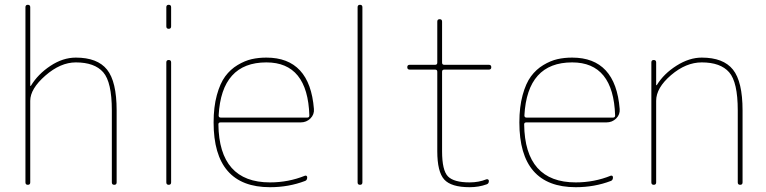

<svg xmlns="http://www.w3.org/2000/svg" viewBox="-20 -770 3190 800"><path d="M86 -10V-740Q86 -750 96 -750Q106 -750 106 -740V-413Q106 -412 107 -412Q109 -412 109 -413Q138 -461 190 -495.5Q242 -530 296 -530Q386 -530 426 -480Q466 -430 466 -310V-10Q466 0 456 0Q446 0 446 -10V-310Q446 -428 410 -469Q374 -510 296 -510Q232 -510 169 -455Q106 -400 106 -350V-10Q106 0 96 0Q86 0 86 -10Z M673 -10V-510Q673 -520 683 -520Q693 -520 693 -510V-10Q693 0 683 0Q673 0 673 -10ZM673 -660V-740Q673 -750 683 -750Q693 -750 693 -740V-660Q693 -650 683 -650Q673 -650 673 -660Z M1090 -510Q903 -510 891 -289Q891 -280 900 -280H1260Q1269 -280 1269 -289Q1262 -510 1090 -510ZM1105 10Q870 10 870 -260Q870 -324 883.5 -373.5Q897 -423 918.5 -452Q940 -481 970 -499Q1000 -517 1028.5 -523.5Q1057 -530 1090 -530Q1271 -530 1288 -316Q1290 -293 1273.5 -276.5Q1257 -260 1233 -260H899Q890 -260 890 -252Q893 -10 1105 -10Q1182 -10 1251 -38Q1255 -39 1257.5 -37Q1260 -35 1260 -31Q1260 -19 1251 -16Q1183 10 1105 10Z M1470 -10V-740Q1470 -750 1480 -750Q1490 -750 1490 -740V-10Q1490 0 1480 0Q1470 0 1470 -10Z M1687 -480Q1677 -480 1677 -490Q1677 -500 1687 -500H1793Q1802 -500 1802 -509V-680Q1802 -690 1812 -690Q1822 -690 1822 -680V-509Q1822 -500 1831 -500H2017Q2027 -500 2027 -490Q2027 -480 2017 -480H1831Q1822 -480 1822 -471V-140Q1822 -60 1846.5 -35Q1871 -10 1937 -10Q1975 -10 2007 -23Q2011 -24 2014 -22Q2017 -20 2017 -16Q2017 -5 2008 -2Q1975 10 1937 10Q1860 10 1831 -22Q1802 -54 1802 -140V-471Q1802 -480 1793 -480Z M2364 -510Q2177 -510 2165 -289Q2165 -280 2174 -280H2534Q2543 -280 2543 -289Q2536 -510 2364 -510ZM2379 10Q2144 10 2144 -260Q2144 -324 2157.5 -373.5Q2171 -423 2192.5 -452Q2214 -481 2244 -499Q2274 -517 2302.5 -523.5Q2331 -530 2364 -530Q2545 -530 2562 -316Q2564 -293 2547.5 -276.5Q2531 -260 2507 -260H2173Q2164 -260 2164 -252Q2167 -10 2379 -10Q2456 -10 2525 -38Q2529 -39 2531.5 -37Q2534 -35 2534 -31Q2534 -19 2525 -16Q2457 10 2379 10Z M2694 -10V-510Q2694 -520 2704 -520Q2714 -520 2714 -510V-416Q2714 -415 2715 -415Q2717 -415 2717 -416Q2746 -463 2799 -496.5Q2852 -530 2904 -530Q2994 -530 3034 -480Q3074 -430 3074 -310V-10Q3074 0 3064 0Q3054 0 3054 -10V-310Q3054 -428 3018 -469Q2982 -510 2904 -510Q2838 -510 2776 -457Q2714 -404 2714 -350V-10Q2714 0 2704 0Q2694 0 2694 -10Z"/></svg>

Font: Rounded Mplus 1c Thin
Style: Regular
Weight: 250
Version: Version 1.059.20150529